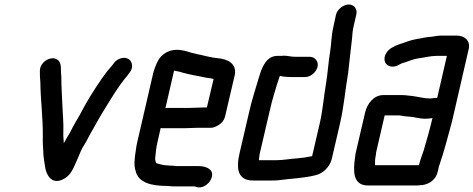

<svg xmlns="http://www.w3.org/2000/svg" viewBox="-20 -773 2101 852"><path d="M157 -459C157 -442 157 -427 159 -409C160 -328 171 -249 170 -167C169 -142 171 -124 172 -102C172 -76 178 -49 181 -27C187 3 208 46 257 24C294 7 304 -23 322 -63C331 -82 340 -110 352 -127C368 -152 375 -171 391 -197C405 -221 419 -248 432 -269C469 -328 502 -387 544 -436L553 -448C574 -472 567 -499 552 -510C532 -524 501 -513 487 -495L478 -483C466 -468 459 -462 449 -448L433 -426C397 -374 365 -323 335 -265C322 -242 303 -211 292 -187C282 -170 272 -155 263 -137C263 -153 260 -166 261 -184C262 -211 261 -224 260 -249L258 -283C256 -330 252 -390 252 -436C248 -464 256 -494 235 -508C206 -528 157 -498 157 -459Z M817 -294H723C720 -294 717 -294 714 -293L750 -449C750 -451 751 -455 753 -460C766 -456 776 -456 789 -451C823 -441 861 -436 896 -428L912 -426C916 -425 921 -424 926 -423H928L898 -296H879C866 -296 832 -294 817 -294ZM859 -206H913C924 -205 935 -209 950 -218C965 -227 975 -240 979 -257L1022 -441C1031 -490 992 -511 945 -515L928 -517L913 -520C894 -523 873 -530 853 -533C823 -539 798 -552 763 -552C728 -552 695 -531 681 -503C674 -491 664 -465 660 -449L589 -142C586 -129 584 -118 583 -108C577 -70 573 -40 582 -14C593 35 647 52 718 52C729 52 738 54 749 54H841C846 54 849 56 853 57C877 65 905 45 915 25C937 -18 899 -36 861 -36H760C753 -37 747 -38 739 -38C735 -38 730 -38 724 -39C704 -39 688 -45 673 -49C671 -54 667 -65 669 -74C671 -96 673 -118 679 -143L693 -205C696 -204 699 -204 702 -204H796C811 -204 845 -206 859 -206Z M1354 -521H1290C1270 -521 1257 -526 1238 -526C1235 -525 1231 -525 1226 -525H1211C1163 -525 1143 -477 1130 -433C1115 -382 1100 -338 1087 -282L1043 -93C1027 -24 1035 28 1103 28H1183C1193 28 1203 28 1214 27C1271 19 1329 18 1382 4C1413 -3 1444 -33 1452 -67L1489 -226C1507 -305 1512 -375 1525 -450C1531 -498 1535 -546 1541 -592C1544 -613 1543 -629 1548 -651L1561 -708C1567 -732 1552 -753 1528 -753C1504 -753 1477 -732 1471 -708L1459 -652C1450 -614 1451 -581 1445 -544C1437 -498 1435 -453 1427 -404C1417 -347 1413 -288 1399 -226L1365 -80C1341 -75 1320 -72 1295 -70C1264 -68 1236 -62 1203 -62H1129C1130 -68 1129 -73 1131 -80C1131 -84 1132 -88 1133 -93L1177 -282C1184 -313 1190 -335 1198 -361L1208 -395C1212 -406 1215 -416 1218 -425C1219 -428 1220 -432 1222 -436H1223C1235 -433 1254 -431 1270 -431H1334C1358 -431 1383 -452 1389 -476C1395 -500 1378 -521 1354 -521Z M1888 -336C1862 -336 1834 -344 1810 -347L1791 -349C1783 -350 1775 -351 1766 -351H1680C1639 -351 1609 -313 1600 -273L1560 -101C1558 -94 1557 -86 1556 -79C1547 -15 1544 50 1613 50H1823C1830 50 1838 50 1843 49C1878 49 1913 27 1921 -7C1924 -14 1925 -21 1926 -27C1927 -32 1928 -37 1931 -44C1942 -78 1950 -102 1960 -139C1969 -175 1982 -216 1990 -252L2060 -556C2068 -592 2042 -615 2007 -615H1937C1923 -615 1908 -612 1896 -610L1875 -608C1844 -602 1815 -599 1788 -589C1767 -580 1745 -577 1726 -565C1710 -558 1699 -548 1691 -532C1673 -492 1708 -464 1748 -484C1753 -487 1758 -490 1763 -492C1786 -498 1810 -510 1836 -514C1862 -517 1890 -525 1916 -525H1963L1920 -338C1908 -340 1900 -336 1888 -336ZM1648 -86C1648 -91 1649 -96 1650 -101L1687 -261H1746C1750 -261 1754 -261 1759 -260L1777 -257C1784 -256 1792 -256 1800 -255C1824 -253 1842 -246 1867 -246C1880 -246 1888 -248 1899 -249C1888 -202 1873 -148 1860 -105C1854 -88 1842 -55 1839 -40H1644C1644 -55 1644 -68 1648 -86Z"/></svg>

Font: Electronic
Style: BlkIt
Weight: 900
Version: Version 1.011